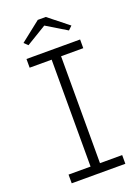

<svg xmlns="http://www.w3.org/2000/svg" viewBox="-162 -945 743 1016"><g transform="rotate(-20 209.0 -437.0)"><path d="M59 0V-49H183V-651H59V-700H361V-651H236V-49H361V0ZM94 -765 73 -785 186 -874H231L343 -785L322 -765L208 -834Z"/></g></svg>

Font: Readex Pro ExtraLight
Style: Regular
Weight: 200
Designer: Bonnie Shaver-Troup, Thomas Jockin
Foundry: Lexend
Version: Version 1.203; ttfautohint (v1.8.3)